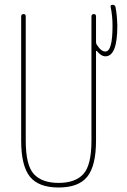

<svg xmlns="http://www.w3.org/2000/svg" viewBox="-20 -790 540 819"><path d="M70.3 -190.4V-719.7Q70.3 -729.5 80.1 -730Q89.8 -730.5 89.8 -719.7V-190.4Q89.8 -85 124.5 -47.4Q159.2 -9.8 230 -9.8Q300.8 -9.8 335.4 -47.4Q370.1 -85 370.1 -190.4V-719.7Q370.1 -729.5 379.9 -730Q389.6 -730.5 389.6 -719.7V-610.4Q389.6 -604.5 392.6 -599.6Q412.1 -569.3 429.7 -570.3Q460 -570.3 460 -679.7Q460 -721.7 452.1 -759.8Q450.2 -769.5 460 -769.5Q470.7 -769.5 472.7 -759.8Q479.5 -725.6 480.5 -679.7Q480.5 -549.8 429.7 -549.8Q411.1 -549.8 392.6 -573.2Q390.6 -573.2 389.6 -572.3V-190.4Q389.6 -83 352.5 -36.6Q315.4 9.8 230 9.8Q144.5 9.8 107.4 -36.6Q70.3 -83 70.3 -190.4Z"/></svg>

Font: Rounded-X Mgen+ 1mn thin
Style: Regular
Weight: 100
Designer: [Source Han Sans]
Ryoko NISHIZUKA  (kana & ideographs); Paul D. Hunt (Latin, Greek & Cyrillic); Wenlong ZHANG  (bopomofo
Version: Version 1.059.20150602